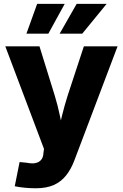

<svg xmlns="http://www.w3.org/2000/svg" viewBox="-20 -778 643 1004"><path d="M57.1 195.8 82.5 69.3 121.1 73.2Q147.5 78.6 166.3 74.5Q185.1 70.3 195.6 57.4Q206.1 44.4 207 23.4L210 0.5L7.8 -535.6H186.5L266.1 -278.8Q282.2 -226.1 293.2 -172.9Q304.2 -119.6 316.9 -61H277.8Q291 -119.6 304.2 -173.1Q317.4 -226.6 334 -278.8L418.5 -535.6H594.7L368.2 62.5Q351.1 107.4 325.2 139.9Q299.3 172.4 261 189.5Q222.7 206.5 167 206.5Q137.2 206.5 108.2 203.6Q79.1 200.7 57.1 195.8ZM232.9 -602.1H118.2L174.3 -757.8H318.4ZM410.2 -602.1H292L380.9 -757.8H537.6Z"/></svg>

Font: Inter 20pt ExtraBold
Style: Regular
Weight: 800
Version: Version 4.001;git-66647c0bb